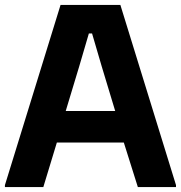

<svg xmlns="http://www.w3.org/2000/svg" viewBox="-20 -760 736 780"><path d="M0 -8 226 -740H469L695 -8V0H540L483 -181H211L156 0H0ZM448 -309 393 -491 354 -624H341L302 -491L247 -309Z"/></svg>

Font: Encode Sans Narrow
Style: Bold
Weight: 700
Designer: Pablo Impallari, Andres Torresi
Foundry: Pablo Impallari, Andres Torresi
Version: Version 1.000; ttfautohint (v1.00) -l 8 -r 50 -G 200 -x 14 -